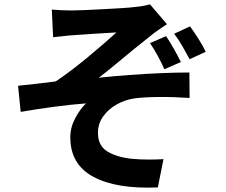

<svg xmlns="http://www.w3.org/2000/svg" viewBox="-20 -807 1040 882"><path d="M743 -641Q761 -614 778.5 -583Q796 -552 811 -522L735 -489Q720 -522 705 -550Q690 -578 669 -609ZM853 -686Q871 -661 891.5 -629Q912 -597 925 -569L851 -535Q834 -567 817 -596.5Q800 -626 780 -652ZM218 -763Q241 -761 263.5 -760Q286 -759 312 -759Q328 -759 365.5 -760.5Q403 -762 449 -764.5Q495 -767 536.5 -769.5Q578 -772 600 -775Q624 -777 641 -780.5Q658 -784 669 -787L747 -696Q732 -686 708.5 -670Q685 -654 670 -641Q634 -613 592 -578.5Q550 -544 509 -510Q468 -476 434 -450Q500 -457 573.5 -462.5Q647 -468 718.5 -471Q790 -474 850 -474L851 -357Q780 -362 711 -361.5Q642 -361 597 -355Q552 -348 514 -326Q476 -304 453 -271Q430 -238 430 -197Q430 -138 472 -112Q514 -86 580 -78Q621 -74 662 -74Q703 -74 731 -76L705 54Q514 62 408.5 5Q303 -52 303 -176Q303 -222 325.5 -264Q348 -306 375 -332Q308 -327 228.5 -316.5Q149 -306 75 -293L63 -413Q103 -417 150.5 -422.5Q198 -428 236 -433Q269 -455 308 -484.5Q347 -514 386 -546.5Q425 -579 458.5 -608Q492 -637 515 -658Q500 -657 472.5 -655.5Q445 -654 414 -652Q383 -650 355.5 -648Q328 -646 313 -645Q294 -644 270.5 -641Q247 -638 224 -636Z"/></svg>

Font: Noto IKEA Simplified Chinese
Style: Bold
Weight: 700
Designer: Monotype Design Team
Foundry: Monotype Imaging Inc.
Version: Version 1.100